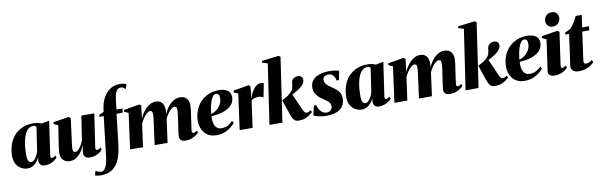

<svg xmlns="http://www.w3.org/2000/svg" viewBox="-61 -1464 7401 2362"><g transform="rotate(-10 3640.0 -283.0)"><path d="M476 -96Q474 -77.5 478.5 -71.2Q483 -65 492 -65Q502.5 -65 513 -69.8Q523.5 -74.5 536 -87.5L548.5 -60.5Q535 -43.5 512.8 -27Q490.5 -10.5 460.8 0.2Q431 11 394.5 11Q351.5 11 335 -13Q318.5 -37 321.5 -66L327 -106Q317.5 -80 296.8 -53Q276 -26 246.2 -7.5Q216.5 11 178.5 11Q134.5 11 96.8 -9.8Q59 -30.5 36 -71.8Q13 -113 13 -174.5Q13 -231 26.2 -282.8Q39.5 -334.5 65.8 -378.5Q92 -422.5 131.2 -455Q170.5 -487.5 222.8 -505.8Q275 -524 339.5 -524Q370.5 -524 396.5 -517.8Q422.5 -511.5 444.5 -503.5L538 -522ZM371 -473Q368 -479.5 359 -485.8Q350 -492 334 -492Q297.5 -492 272 -470.5Q246.5 -449 229.5 -413Q212.5 -377 203 -333Q193.5 -289 189.8 -243.5Q186 -198 186 -158.5Q186 -117.5 192.8 -95.8Q199.5 -74 210.8 -66Q222 -58 234.5 -58Q247.5 -58 260.8 -67.5Q274 -77 286.8 -94Q299.5 -111 310.2 -133.2Q321 -155.5 327.5 -180.5Z M705.5 12.5Q670 12.5 644.5 -2Q619 -16.5 605.2 -41.5Q591.5 -66.5 591.5 -97.5Q591.5 -113.5 593.2 -133.5Q595 -153.5 597.5 -175.8Q600 -198 603.5 -220.2Q607 -242.5 610 -262.5L639 -446L585 -472L588.5 -494L783.5 -525.5L805.5 -507.5L776.5 -286Q773.5 -265 770.5 -241Q767.5 -217 764.8 -194.8Q762 -172.5 760.2 -156Q758.5 -139.5 758.5 -132.5Q758.5 -118 761 -108.2Q763.5 -98.5 770 -93Q776.5 -87.5 789 -87.5Q809.5 -87.5 829.2 -107.2Q849 -127 865.8 -156Q882.5 -185 893 -212.5L939 -514H1100.5L1038.5 -94.5Q1036.5 -78.5 1043.2 -71.8Q1050 -65 1057.5 -65Q1067 -65 1078.5 -70.5Q1090 -76 1101.5 -87.5L1114.5 -60.5Q1100 -42.5 1076.5 -26Q1053 -9.5 1023.2 0.8Q993.5 11 960 11Q919 11 899.2 -5.2Q879.5 -21.5 878.5 -51Q878.5 -56.5 879.5 -67.2Q880.5 -78 882.5 -91.5Q884.5 -105 886.8 -120.2Q889 -135.5 891 -149.5H889Q878 -120 860.8 -91.2Q843.5 -62.5 820.5 -39Q797.5 -15.5 768.8 -1.5Q740 12.5 705.5 12.5Z M1225 -569Q1231.5 -614.5 1250.5 -658.5Q1269.5 -702.5 1300 -737.8Q1330.5 -773 1373 -794Q1415.5 -815 1469.5 -815Q1495 -815 1516 -811.2Q1537 -807.5 1554 -801.5L1533 -740.5Q1520.5 -753.5 1508.2 -762Q1496 -770.5 1472.5 -770.5Q1453.5 -770.5 1437 -757.8Q1420.5 -745 1408.8 -714.5Q1397 -684 1391 -631L1377 -512.5H1453.5L1446 -461H1369.5L1325 -81Q1315 2 1294.2 64.2Q1273.5 126.5 1240.2 168Q1207 209.5 1159.5 230.5Q1112 251.5 1048.5 251.5Q1025.5 251.5 1007.2 247.5Q989 243.5 974.5 239L993.5 184.5Q1003 191 1014 196.5Q1025 202 1037 205.2Q1049 208.5 1060 208.5Q1082.5 208.5 1100.2 189.5Q1118 170.5 1130.5 134.5Q1143 98.5 1149 47.5L1209 -461H1153L1158 -485.5L1216.5 -512Z M1686 -507.5 1666 -347.5Q1677.5 -376.5 1697 -407.5Q1716.5 -438.5 1742.8 -465.2Q1769 -492 1800.2 -508.8Q1831.5 -525.5 1867.5 -525.5Q1909 -525.5 1933.5 -505.8Q1958 -486 1967.8 -450.8Q1977.5 -415.5 1972.5 -368.5Q1972 -361.5 1970.8 -350.2Q1969.5 -339 1967.8 -328Q1966 -317 1964 -308.5L1946.5 -290.5Q1963 -344 1986.2 -387Q2009.5 -430 2038.8 -461Q2068 -492 2101.2 -508.8Q2134.5 -525.5 2170.5 -525.5Q2226 -525.5 2253.8 -493Q2281.5 -460.5 2281.5 -411Q2281.5 -384.5 2278.5 -357Q2275.5 -329.5 2271.2 -301.8Q2267 -274 2263 -247Q2260 -222.5 2255.5 -193.5Q2251 -164.5 2247.5 -137.8Q2244 -111 2242 -94Q2242 -76 2248 -70.5Q2254 -65 2261 -65Q2269.5 -65 2280.8 -70Q2292 -75 2305 -87L2317.5 -61Q2306 -48.5 2283.5 -31.5Q2261 -14.5 2226.8 -1.5Q2192.5 11.5 2145.5 11.5Q2126 11.5 2109.8 4.2Q2093.5 -3 2084 -17.2Q2074.5 -31.5 2074.5 -53.5Q2074.5 -66 2078 -94.5Q2081.5 -123 2086.8 -156.5Q2092 -190 2095.5 -217Q2100 -248.5 2104.5 -279Q2109 -309.5 2112 -334.2Q2115 -359 2114.5 -373.5Q2114.5 -399 2109.2 -410.8Q2104 -422.5 2086 -422.5Q2068.5 -422.5 2048.5 -407.8Q2028.5 -393 2009 -367.2Q1989.5 -341.5 1973 -309.8Q1956.5 -278 1946.5 -244L1970 -340Q1968 -320.5 1966.5 -307.2Q1965 -294 1963.2 -280.5Q1961.5 -267 1959 -247L1925.5 0H1763.5L1793 -217Q1797 -249 1801.2 -279Q1805.5 -309 1808.2 -333.8Q1811 -358.5 1811 -373Q1810.5 -399.5 1805 -411Q1799.5 -422.5 1781 -422.5Q1765.5 -422.5 1748 -410Q1730.5 -397.5 1713.5 -377Q1696.5 -356.5 1681.8 -332.2Q1667 -308 1657.5 -284.5L1618.5 0H1457L1517.5 -446L1464 -470.5L1467.5 -492L1664 -525.5Z M2769.5 -101.5Q2755.5 -81.5 2724.2 -55Q2693 -28.5 2645.8 -8.2Q2598.5 12 2536.5 12Q2484.5 12 2446.8 -5.8Q2409 -23.5 2385 -53.5Q2361 -83.5 2349.8 -120.5Q2338.5 -157.5 2338 -196.5Q2338 -268.5 2361.5 -329.5Q2385 -390.5 2427.5 -435Q2470 -479.5 2527.8 -504.2Q2585.5 -529 2653 -529Q2708 -529 2741.2 -514.8Q2774.5 -500.5 2789.8 -476.2Q2805 -452 2805.5 -421Q2805.5 -375.5 2785.5 -342.8Q2765.5 -310 2732.8 -288.5Q2700 -267 2661.2 -254.2Q2622.5 -241.5 2583.5 -236Q2544.5 -230.5 2514 -229.5Q2511.5 -194.5 2515.5 -163.8Q2519.5 -133 2531 -110.2Q2542.5 -87.5 2563.2 -74.5Q2584 -61.5 2614.5 -61.5Q2646.5 -61.5 2672.5 -71.8Q2698.5 -82 2718.5 -97.8Q2738.5 -113.5 2752.5 -129ZM2617 -491Q2593 -491 2575.5 -468.2Q2558 -445.5 2545.8 -409.8Q2533.5 -374 2526 -333.5Q2518.5 -293 2515.5 -257.5Q2531 -260.5 2549.8 -269.8Q2568.5 -279 2587.5 -293.8Q2606.5 -308.5 2622.2 -329Q2638 -349.5 2647.8 -374.8Q2657.5 -400 2657.5 -430Q2657 -465.5 2645.8 -478.2Q2634.5 -491 2617 -491Z M2826 0 2887 -446 2833.5 -470.5 2837 -492 3029.5 -525.5 3051.5 -507 3041 -416 3034 -361Q3044 -389 3058 -418Q3072 -447 3090.8 -471.2Q3109.5 -495.5 3133 -510.5Q3156.5 -525.5 3184 -525.5Q3197.5 -525.5 3206.2 -522.5Q3215 -519.5 3218.5 -517L3184.5 -344.5Q3181.5 -348.5 3163 -356Q3144.5 -363.5 3122 -363.5Q3108.5 -363.5 3095.8 -361.5Q3083 -359.5 3071.8 -356Q3060.5 -352.5 3051 -347.2Q3041.5 -342 3034 -335L2987.5 0Z M3198 0 3309 -749 3241 -770 3244.5 -791 3455 -817 3477.5 -802 3360 0ZM3563.5 11Q3540 11 3523 2.2Q3506 -6.5 3493.2 -27.2Q3480.5 -48 3468.5 -83.5L3404.5 -271Q3425 -280.5 3443.5 -290Q3462 -299.5 3479.8 -311.8Q3497.5 -324 3515.5 -341.5Q3542 -364 3550.8 -396Q3559.5 -428 3561 -453.5Q3562.5 -478.5 3574 -495.5Q3585.5 -512.5 3603.2 -521Q3621 -529.5 3640.5 -529.5Q3676 -529.5 3690 -513.8Q3704 -498 3704 -478.5Q3704 -448 3687 -424.5Q3670 -401 3646.5 -383.5Q3633.5 -372 3609.5 -357.2Q3585.5 -342.5 3556.8 -327.2Q3528 -312 3498.2 -298.8Q3468.5 -285.5 3442.5 -276.5L3534.5 -331L3629.5 -117Q3642 -88.5 3652.2 -78.2Q3662.5 -68 3678.5 -68Q3688.5 -68 3701.2 -73.2Q3714 -78.5 3726.5 -90.5L3741 -65.5Q3728 -52 3704.2 -34Q3680.5 -16 3645.2 -2.5Q3610 11 3563.5 11Z M4136.5 -394H4106Q4102.5 -429 4079.5 -457Q4056.5 -485 4017.5 -485Q4000.5 -485 3984.8 -479.5Q3969 -474 3959 -461.5Q3949 -449 3949 -428.5Q3949 -404.5 3960.8 -386.2Q3972.5 -368 3992.2 -352Q4012 -336 4037 -319.5Q4068.5 -299 4092 -277.8Q4115.5 -256.5 4129 -229.8Q4142.5 -203 4142.5 -166Q4142.5 -122.5 4126.8 -89.2Q4111 -56 4081 -33.5Q4051 -11 4007.5 0.5Q3964 12 3907.5 12Q3874 12 3840.8 6.5Q3807.5 1 3783 -7Q3758.5 -15 3750 -21.5L3777.5 -138H3807.5Q3814 -111 3828.5 -85.5Q3843 -60 3865.8 -43.8Q3888.5 -27.5 3919.5 -27.5Q3939.5 -27.5 3955.5 -36Q3971.5 -44.5 3981 -59.8Q3990.5 -75 3990.5 -95Q3990.5 -117 3981 -133Q3971.5 -149 3952 -164.5Q3932.5 -180 3902 -199.5Q3873.5 -218.5 3849.5 -240.5Q3825.5 -262.5 3811 -291Q3796.5 -319.5 3796.5 -357.5Q3796.5 -411 3825.5 -448Q3854.5 -485 3908.2 -504.2Q3962 -523.5 4037.5 -523.5Q4060 -523.5 4085.5 -521Q4111 -518.5 4131.2 -514.8Q4151.5 -511 4158 -507.5Z M4650.5 -96Q4648.5 -77.5 4653 -71.2Q4657.5 -65 4666.5 -65Q4677 -65 4687.5 -69.8Q4698 -74.5 4710.5 -87.5L4723 -60.5Q4709.5 -43.5 4687.2 -27Q4665 -10.5 4635.2 0.2Q4605.5 11 4569 11Q4526 11 4509.5 -13Q4493 -37 4496 -66L4501.5 -106Q4492 -80 4471.2 -53Q4450.5 -26 4420.8 -7.5Q4391 11 4353 11Q4309 11 4271.2 -9.8Q4233.5 -30.5 4210.5 -71.8Q4187.5 -113 4187.5 -174.5Q4187.5 -231 4200.8 -282.8Q4214 -334.5 4240.2 -378.5Q4266.5 -422.5 4305.8 -455Q4345 -487.5 4397.2 -505.8Q4449.5 -524 4514 -524Q4545 -524 4571 -517.8Q4597 -511.5 4619 -503.5L4712.5 -522ZM4545.5 -473Q4542.5 -479.5 4533.5 -485.8Q4524.5 -492 4508.5 -492Q4472 -492 4446.5 -470.5Q4421 -449 4404 -413Q4387 -377 4377.5 -333Q4368 -289 4364.2 -243.5Q4360.5 -198 4360.5 -158.5Q4360.5 -117.5 4367.2 -95.8Q4374 -74 4385.2 -66Q4396.5 -58 4409 -58Q4422 -58 4435.2 -67.5Q4448.5 -77 4461.2 -94Q4474 -111 4484.8 -133.2Q4495.5 -155.5 4502 -180.5Z M4988 -507.5 4968 -347.5Q4979.5 -376.5 4999 -407.5Q5018.5 -438.5 5044.8 -465.2Q5071 -492 5102.2 -508.8Q5133.5 -525.5 5169.5 -525.5Q5211 -525.5 5235.5 -505.8Q5260 -486 5269.8 -450.8Q5279.5 -415.5 5274.5 -368.5Q5274 -361.5 5272.8 -350.2Q5271.5 -339 5269.8 -328Q5268 -317 5266 -308.5L5248.5 -290.5Q5265 -344 5288.2 -387Q5311.5 -430 5340.8 -461Q5370 -492 5403.2 -508.8Q5436.5 -525.5 5472.5 -525.5Q5528 -525.5 5555.8 -493Q5583.5 -460.5 5583.5 -411Q5583.5 -384.5 5580.5 -357Q5577.5 -329.5 5573.2 -301.8Q5569 -274 5565 -247Q5562 -222.5 5557.5 -193.5Q5553 -164.5 5549.5 -137.8Q5546 -111 5544 -94Q5544 -76 5550 -70.5Q5556 -65 5563 -65Q5571.5 -65 5582.8 -70Q5594 -75 5607 -87L5619.5 -61Q5608 -48.5 5585.5 -31.5Q5563 -14.5 5528.8 -1.5Q5494.5 11.5 5447.5 11.5Q5428 11.5 5411.8 4.2Q5395.5 -3 5386 -17.2Q5376.5 -31.5 5376.5 -53.5Q5376.5 -66 5380 -94.5Q5383.5 -123 5388.8 -156.5Q5394 -190 5397.5 -217Q5402 -248.5 5406.5 -279Q5411 -309.5 5414 -334.2Q5417 -359 5416.5 -373.5Q5416.5 -399 5411.2 -410.8Q5406 -422.5 5388 -422.5Q5370.5 -422.5 5350.5 -407.8Q5330.5 -393 5311 -367.2Q5291.5 -341.5 5275 -309.8Q5258.5 -278 5248.5 -244L5272 -340Q5270 -320.5 5268.5 -307.2Q5267 -294 5265.2 -280.5Q5263.5 -267 5261 -247L5227.5 0H5065.5L5095 -217Q5099 -249 5103.2 -279Q5107.5 -309 5110.2 -333.8Q5113 -358.5 5113 -373Q5112.5 -399.5 5107 -411Q5101.5 -422.5 5083 -422.5Q5067.5 -422.5 5050 -410Q5032.5 -397.5 5015.5 -377Q4998.5 -356.5 4983.8 -332.2Q4969 -308 4959.5 -284.5L4920.5 0H4759L4819.5 -446L4766 -470.5L4769.5 -492L4966 -525.5Z M5648 0 5759 -749 5691 -770 5694.5 -791 5905 -817 5927.5 -802 5810 0ZM6013.5 11Q5990 11 5973 2.2Q5956 -6.5 5943.2 -27.2Q5930.5 -48 5918.5 -83.5L5854.5 -271Q5875 -280.5 5893.5 -290Q5912 -299.5 5929.8 -311.8Q5947.5 -324 5965.5 -341.5Q5992 -364 6000.8 -396Q6009.5 -428 6011 -453.5Q6012.5 -478.5 6024 -495.5Q6035.5 -512.5 6053.2 -521Q6071 -529.5 6090.5 -529.5Q6126 -529.5 6140 -513.8Q6154 -498 6154 -478.5Q6154 -448 6137 -424.5Q6120 -401 6096.5 -383.5Q6083.5 -372 6059.5 -357.2Q6035.5 -342.5 6006.8 -327.2Q5978 -312 5948.2 -298.8Q5918.5 -285.5 5892.5 -276.5L5984.5 -331L6079.5 -117Q6092 -88.5 6102.2 -78.2Q6112.5 -68 6128.5 -68Q6138.5 -68 6151.2 -73.2Q6164 -78.5 6176.5 -90.5L6191 -65.5Q6178 -52 6154.2 -34Q6130.5 -16 6095.2 -2.5Q6060 11 6013.5 11Z M6619.5 -101.5Q6605.5 -81.5 6574.2 -55Q6543 -28.5 6495.8 -8.2Q6448.5 12 6386.5 12Q6334.5 12 6296.8 -5.8Q6259 -23.5 6235 -53.5Q6211 -83.5 6199.8 -120.5Q6188.5 -157.5 6188 -196.5Q6188 -268.5 6211.5 -329.5Q6235 -390.5 6277.5 -435Q6320 -479.5 6377.8 -504.2Q6435.5 -529 6503 -529Q6558 -529 6591.2 -514.8Q6624.5 -500.5 6639.8 -476.2Q6655 -452 6655.5 -421Q6655.5 -375.5 6635.5 -342.8Q6615.5 -310 6582.8 -288.5Q6550 -267 6511.2 -254.2Q6472.5 -241.5 6433.5 -236Q6394.5 -230.5 6364 -229.5Q6361.5 -194.5 6365.5 -163.8Q6369.5 -133 6381 -110.2Q6392.5 -87.5 6413.2 -74.5Q6434 -61.5 6464.5 -61.5Q6496.5 -61.5 6522.5 -71.8Q6548.5 -82 6568.5 -97.8Q6588.5 -113.5 6602.5 -129ZM6467 -491Q6443 -491 6425.5 -468.2Q6408 -445.5 6395.8 -409.8Q6383.5 -374 6376 -333.5Q6368.5 -293 6365.5 -257.5Q6381 -260.5 6399.8 -269.8Q6418.5 -279 6437.5 -293.8Q6456.5 -308.5 6472.2 -329Q6488 -349.5 6497.8 -374.8Q6507.5 -400 6507.5 -430Q6507 -465.5 6495.8 -478.2Q6484.5 -491 6467 -491Z M6758.5 11.5Q6737.5 11.5 6719 5Q6700.5 -1.5 6689.8 -16Q6679 -30.5 6682 -54Q6683 -61.5 6686.8 -86Q6690.5 -110.5 6695.8 -148.5Q6701 -186.5 6708 -234Q6715 -281.5 6722.5 -335.5Q6730 -389.5 6737.5 -445.5L6683.5 -470.5L6687 -492L6888 -525.5L6910.5 -507.5L6852 -96Q6850 -78 6854.2 -71.5Q6858.5 -65 6867.5 -65Q6879 -65 6889.2 -70Q6899.5 -75 6913 -87L6925.5 -60.5Q6911.5 -44 6888.8 -27Q6866 -10 6833.5 0.8Q6801 11.5 6758.5 11.5ZM6841 -586Q6803 -586 6781.2 -610.2Q6759.5 -634.5 6760 -665Q6760.5 -704.5 6785 -733.2Q6809.5 -762 6853.5 -762Q6897 -762 6917.5 -737Q6938 -712 6938 -683Q6938 -645.5 6913.8 -615.8Q6889.5 -586 6841 -586Z M7149 -189.5Q7145.5 -166 7143 -146.2Q7140.5 -126.5 7139 -112.2Q7137.5 -98 7137.5 -91Q7137.5 -78 7147 -72Q7156.5 -66 7168 -66Q7186.5 -66 7207 -74.8Q7227.5 -83.5 7242 -98.5L7254.5 -69Q7234.5 -44.5 7204.2 -26.2Q7174 -8 7137.5 1.8Q7101 11.5 7061.5 11.5Q7017 11.5 6990.8 -10.2Q6964.5 -32 6968 -70.5Q6968.5 -75 6969.8 -83.2Q6971 -91.5 6973 -105.8Q6975 -120 6978.2 -141Q6981.5 -162 6985.5 -192L7022.5 -462H6974L6979 -487L7045 -518.5Q7062.5 -534.5 7080.8 -560Q7099 -585.5 7115 -613.5Q7131 -641.5 7141 -665.5H7216.5L7194.5 -512.5H7280.5L7273 -462H7187Z"/></g></svg>

Font: Merriweather 120pt Black
Style: Italic
Weight: 900
Italic angle: -7.8°
Version: Version 2.101